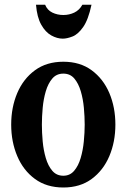

<svg xmlns="http://www.w3.org/2000/svg" viewBox="-20 -802 548 832"><path d="M254.5 10.5Q182 10.5 131.5 -26.5Q81 -63.5 54.8 -125.5Q28.5 -187.5 28.5 -262Q28.5 -337 54.8 -398.8Q81 -460.5 131.5 -497.5Q182 -534.5 254.5 -534.5Q327 -534.5 377.2 -497.5Q427.5 -460.5 453.8 -398.8Q480 -337 480 -262Q480 -187.5 453.8 -125.5Q427.5 -63.5 377.2 -26.5Q327 10.5 254.5 10.5ZM254.5 -40.5Q283 -40.5 301.2 -61.8Q319.5 -83 329.5 -117Q339.5 -151 343.2 -189.2Q347 -227.5 347 -262Q347 -296 343.5 -334.5Q340 -373 330 -406.8Q320 -440.5 302 -461.8Q284 -483 254.5 -483Q225 -483 206.8 -461.8Q188.5 -440.5 178.5 -406.8Q168.5 -373 165 -334.5Q161.5 -296 161.5 -262Q161.5 -227.5 165 -189.2Q168.5 -151 178.5 -117Q188.5 -83 206.8 -61.8Q225 -40.5 254.5 -40.5ZM252 -634.5Q227.5 -634.5 202.2 -648.5Q177 -662.5 158.8 -694.8Q140.5 -727 136 -781.5H175.5Q185 -758 206.8 -747.5Q228.5 -737 254.5 -737Q280 -737 302 -747.5Q324 -758 337 -781.5H376.5Q362.5 -716 340.2 -684.5Q318 -653 294 -643.8Q270 -634.5 252 -634.5Z"/></svg>

Font: Libre Caslon Condensed
Style: Bold
Weight: 700
Designer: Pablo Impallari, Rodrigo Fuenzalida, Katja Schimmel, Ertekin Erdin
Foundry: Pablo Impallari, Rodrigo Fuenzalida
Version: Version 2.000; ttfautohint (v1.8.4.7-5d5b);gftools[0.9.33]